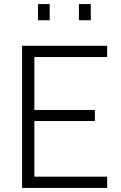

<svg xmlns="http://www.w3.org/2000/svg" viewBox="-20 -919 592 939"><path d="M88 -695H504V-640H148V-381H444V-327H148V-55H504V0H88ZM166 -899H223V-820H166ZM366 -899H424V-820H366Z"/></svg>

Font: Cairo Light
Style: Regular
Weight: 300
Designer: Mohamed Gaber, Accademia di Belle Arti di Urbino and others
Foundry: Kief Type Foundry, Accademia di Belle Arti di Urbino and others
Version: Version 3.011